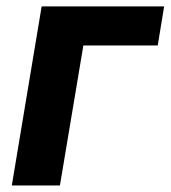

<svg xmlns="http://www.w3.org/2000/svg" viewBox="-20 -565 520 585"><path d="M480.1 -545.5 460.6 -426.5H234L162.6 0H16L106.9 -545.5Z"/></svg>

Font: Karasuma Gothic
Style: Bold Italic
Weight: 700
Italic angle: 9.39998°
Designer: Rasmus Andersson / Ryoko Nishizuka
Foundry: Genbu
Version: Version 1.00